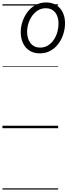

<svg xmlns="http://www.w3.org/2000/svg" viewBox="-20 -1045 550 1565"><path d="M304 -610Q256 -610 221 -632Q186 -654 167.5 -693.5Q149 -733 149 -784Q149 -827 163.5 -869.5Q178 -912 204.5 -947.5Q231 -983 269.5 -1004Q308 -1025 357 -1025Q404 -1025 438.5 -1003.5Q473 -982 491.5 -943.5Q510 -905 510 -856Q510 -813 497 -770Q484 -727 457.5 -690.5Q431 -654 392.5 -632Q354 -610 304 -610ZM307 -657Q343 -657 371 -674.5Q399 -692 418.5 -721Q438 -750 447.5 -784Q457 -818 457 -852Q457 -910 429.5 -944Q402 -978 354 -978Q318 -978 289.5 -960.5Q261 -943 241.5 -915Q222 -887 211.5 -853Q201 -819 201 -785Q201 -728 229.5 -692.5Q258 -657 307 -657ZM0 490H454V500H0ZM0 -20H454V0H0ZM0 -505H454V-500H0ZM0 -1010H454V-1000H0Z"/></svg>

Font: Playwrite ZA Guides
Style: Regular
Weight: 400
Designer: Veronika Burian, José Scaglione
Foundry: TypeTogether
Version: Version 1.003